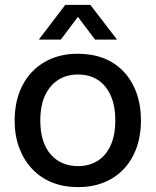

<svg xmlns="http://www.w3.org/2000/svg" viewBox="-20 -757 637 786"><path d="M299 9Q241 9 193.5 -10Q146 -29 112 -65Q78 -101 59 -151Q40 -201 40 -263Q40 -345 71.5 -406.5Q103 -468 161.5 -502.5Q220 -537 299 -537Q357 -537 404.5 -518.5Q452 -500 486 -464Q520 -428 538.5 -377.5Q557 -327 557 -264Q557 -183 526 -121.5Q495 -60 437 -25.5Q379 9 299 9ZM299 -77Q345 -77 379.5 -98.5Q414 -120 433 -162Q452 -204 452 -264Q452 -309 441.5 -343.5Q431 -378 411 -402.5Q391 -427 363 -439.5Q335 -452 299 -452Q253 -452 218.5 -430Q184 -408 164.5 -366.5Q145 -325 145 -263Q145 -219 155.5 -184.5Q166 -150 186.5 -126Q207 -102 235.5 -89.5Q264 -77 299 -77ZM139 -595 247 -737H350L459 -595H369L299 -688L229 -595Z"/></svg>

Font: Mona Sans ExtraLight Medium
Style: Regular
Weight: 500
Version: Version 2.000